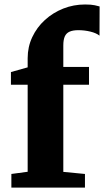

<svg xmlns="http://www.w3.org/2000/svg" viewBox="-20 -858 476 878"><path d="M32 0V-62.5L106.5 -72.5V-470.5H30V-528.5L106.5 -550V-592Q106.5 -643.5 127.5 -688.2Q148.5 -733 185.2 -766.5Q222 -800 269.2 -818.8Q316.5 -837.5 369 -837.5Q397 -837.5 413.2 -834Q429.5 -830.5 435.5 -828.5L435 -695Q420 -707 393.2 -713.5Q366.5 -720 338.5 -720Q313.5 -720 298.2 -713.2Q283 -706.5 276.2 -691.2Q269.5 -676 269.5 -650V-552H387V-470.5H269.5V-72L368.5 -62.5V0Z"/></svg>

Font: Merriweather 28pt Black
Style: Regular
Weight: 900
Version: Version 2.100